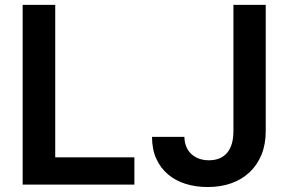

<svg xmlns="http://www.w3.org/2000/svg" viewBox="-20 -747 1167 777"><path d="M71.7 -727.3H203.5V-110.4H523.8V0H71.7ZM1055.4 -727.3V-215.9Q1055.4 -163.4 1038.4 -121.4Q1021.3 -79.5 990.4 -50.2Q959.5 -21 916.4 -5.5Q873.2 9.9 820.7 9.9Q772.7 9.9 731.5 -2.8Q690.3 -15.6 660 -41.2Q629.6 -66.8 612.4 -104.8Q595.2 -142.8 595.2 -193.2H726.2Q726.6 -171.2 733.8 -153.6Q741.1 -136 754.3 -123.8Q767.4 -111.5 785.5 -104.9Q803.6 -98.4 825.6 -98.4Q873.2 -98.4 898.8 -128.2Q924.4 -158 924.7 -215.9V-727.3Z"/></svg>

Font: Interop SemBd
Style: Regular
Weight: 600
Designer: Rasmus Andersson, Google, Jang Haemin
Foundry: jhaemin
Version: Version 1.008